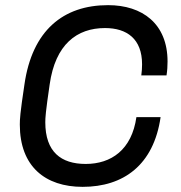

<svg xmlns="http://www.w3.org/2000/svg" viewBox="-20 -716 702 746"><path d="M400 -696C225 -696 105 -597 75 -388C58 -275 57 -253 57 -232C57 -69 156 10 301 10C459 10 577 -74 604 -261H510C492 -134 412 -79 313 -79C217 -79 156 -126 156 -241C156 -258 157 -279 173 -388C195 -544 279 -607 388 -607C473 -607 532 -565 532 -466C532 -452 531 -438 529 -423H627C630 -442 631 -460 631 -477C631 -624 533 -696 400 -696Z"/></svg>

Font: Chivo
Style: Italic
Weight: 400
Italic angle: -8°
Designer: Hector Gatti
Foundry: Omnibus-Type
Version: Version 1.003;PS 001.003;hotconv 1.0.70;makeotf.lib2.5.58329